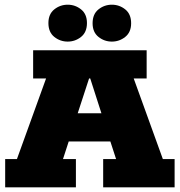

<svg xmlns="http://www.w3.org/2000/svg" viewBox="-20 -797 765 817"><path d="M2 0V-120H52L176 -463H121V-583H604V-463H549L673 -120H723V0H419V-120H474L434 -243L493 -195H229L288 -243L248 -120H303V0ZM295 -267 264 -315H458L427 -267L364 -463H359ZM268 -620Q236 -620 211 -640Q186 -660 186 -699Q186 -737 211 -757Q236 -777 268 -777Q300 -777 325 -757Q350 -737 350 -699Q350 -660 325 -640Q300 -620 268 -620ZM456 -620Q424 -620 399 -640Q374 -660 374 -698Q374 -737 399 -757Q424 -777 456 -777Q488 -777 513 -757Q538 -737 538 -698Q538 -660 513 -640Q488 -620 456 -620Z"/></svg>

Font: Rokkitt SemiBold Black
Style: Regular
Weight: 900
Version: Version 3.103